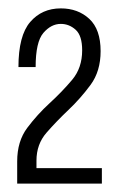

<svg xmlns="http://www.w3.org/2000/svg" viewBox="-20 -863 290 458"><path d="M21 -425H223V-462H67Q67 -464 67 -471Q67 -478 67 -480Q67 -519 91 -546.5Q115 -574 143.5 -601Q172 -628 196 -660.5Q220 -693 220 -741Q220 -793 193 -818Q166 -843 125 -843Q80 -843 52 -810.5Q24 -778 24 -703H65Q65 -763 83.5 -784.5Q102 -806 125 -806Q145 -806 160.5 -792Q176 -778 176 -743Q176 -701 152 -672.5Q128 -644 98.5 -617Q69 -590 45 -558Q21 -526 21 -478Z"/></svg>

Font: Secuela Light
Style: Regular
Weight: 300
Designer: Fernando Haro
Foundry: deFharo
Version: Version 1.708